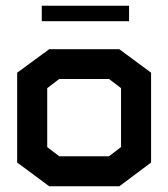

<svg xmlns="http://www.w3.org/2000/svg" viewBox="-20 -649 588 671"><path d="M397 2H152L40 -81V-395L152 -477H397L508 -395V-81ZM403 -341 361 -373H187L145 -341V-135L187 -103H361L403 -135ZM126 -629H431V-575H126Z"/></svg>

Font: Turret Road ExtraBold
Style: Regular
Weight: 800
Designer: Noponies
Foundry: Noponies
Version: Version 1.001; ttfautohint (v1.8)